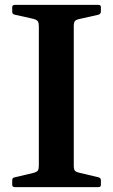

<svg xmlns="http://www.w3.org/2000/svg" viewBox="-20 -766 463 786"><path d="M139 0V-746H282V0ZM40 0Q30 0 30 -10V-29Q30 -38 40 -40L116 -58Q131 -62 135 -68Q139 -74 139 -88V-210H282V-89Q282 -73 286.5 -67.5Q291 -62 304 -59L384 -40Q393 -37 393 -28V-9Q393 0 383 0ZM30 -736Q30 -746 40 -746H383Q393 -746 393 -737V-719Q393 -710 384 -706L304 -688Q291 -685 286.5 -679.5Q282 -674 282 -658V-537H139V-659Q139 -672 135 -678.5Q131 -685 116 -689L40 -706Q30 -708 30 -718Z"/></svg>

Font: Hahmlet SemiBold
Style: Regular
Weight: 600
Version: Version 1.002